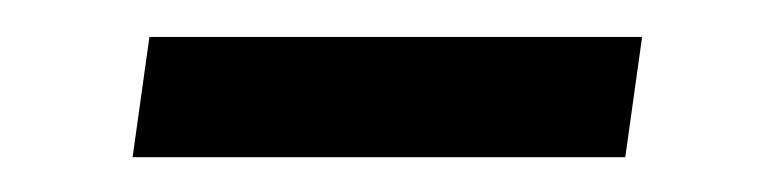

<svg xmlns="http://www.w3.org/2000/svg" viewBox="-20 -329 419 106"><path d="M53.2 -242.2 62.5 -308.6H334.5L325.2 -242.2Z"/></svg>

Font: Gelasio
Style: Italic
Weight: 400
Italic angle: -8.5°
Designer: Eben Sorkin
Foundry: Eben Sorkin
Version: Version 1.008